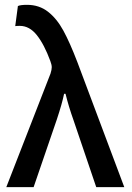

<svg xmlns="http://www.w3.org/2000/svg" viewBox="-20 -753 547 794"><path d="M251 -365H245Q237 -325 215 -259L119 21H6L189 -449Q194 -465 194 -475Q194 -485 188 -501Q163 -569 132.5 -607.5Q102 -646 62 -646Q49 -646 43 -645L54 -728Q64 -733 92 -733Q142 -733 178.5 -704.5Q215 -676 242 -626.5Q269 -577 300 -496L494 21H378L284 -256Q264 -312 251 -365Z"/></svg>

Font: Gmarket Sans TTF Medium
Style: Regular
Weight: 500
Designer: Creative Director : Sungho Lee; Art Director : Kiwoong Choi; Project Manager : Sori Yang, Jongwook Yoon; Font Designer :
Foundry: Sandoll Inc.
Version: Version 1.000;hotconv 1.0.109;makeotfexe 2.5.65596